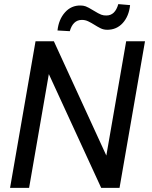

<svg xmlns="http://www.w3.org/2000/svg" viewBox="-20 -911 736 931"><path d="M28.8 0ZM559.6 0H470.7L216.8 -551.8L121.1 0H28.8L152.3 -710.9H241.2L495.6 -156.7L591.8 -710.9H683.1ZM610.8 -886.2Q605 -832 575.2 -799.3Q545.4 -766.6 500 -766.6Q481.9 -766.6 467 -774.2Q452.1 -781.7 437.5 -791Q422.9 -800.3 407.7 -807.6Q392.6 -814.9 375 -814.5Q333.5 -813 318.4 -759.8L258.8 -763.2Q264.6 -816.9 295.2 -851.1Q325.7 -885.3 371.1 -884.3Q384.3 -884.3 395.8 -880.1Q407.2 -876 433.1 -860.1Q459 -844.2 470.9 -839.8Q482.9 -835.4 496.1 -835.9Q538.1 -835.9 553.7 -891.1Z"/></svg>

Font: Roboto
Style: Italic
Weight: 400
Italic angle: -12°
Designer: Google
Version: Version 2.134; 2016; ttfautohint (v1.6)